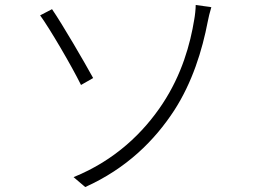

<svg xmlns="http://www.w3.org/2000/svg" viewBox="-20 -738 1040 775"><path d="M277 -23 324 17C491 -58 604 -171 683 -292C756 -405 796 -533 819 -653C821 -664 827 -690 833 -709L770 -718C770 -703 767 -674 764 -659C748 -560 714 -437 636 -319C560 -204 445 -91 277 -23ZM190 -701 142 -676C180 -624 268 -474 307 -395L356 -423C322 -485 232 -640 190 -701Z"/></svg>

Font: Noto Sans HK Light
Style: Regular
Weight: 300
Designer: Ryoko NISHIZUKA 西塚涼子 (kana, bopomofo & ideographs); Paul D. Hunt (Latin, Greek & Cyrillic); Sandoll Communications 산돌커뮤니
Foundry: Adobe
Version: Version 2.004;hotconv 1.0.118;makeotfexe 2.5.65603